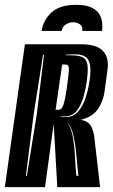

<svg xmlns="http://www.w3.org/2000/svg" viewBox="-30 -774 466 794"><path d="M285 -754Q325 -754 348 -743Q371 -732 381 -715Q391 -698 392.5 -679.5Q394 -661 392 -646H310Q313 -664 301 -673Q289 -682 273 -682Q257 -682 243 -673.5Q229 -665 225 -646H142Q149 -691 183 -722.5Q217 -754 285 -754ZM-10 0 73 -591H305Q364 -591 390 -568.5Q416 -546 416 -508Q416 -504 416 -499.5Q416 -495 415 -490L403 -400Q398 -358 376 -324.5Q354 -291 303 -278Q325 -276 338.5 -263Q352 -250 359 -215L384 0H207L192 -262L156 0ZM220 -290H242Q273 -290 292.5 -312Q312 -334 323.5 -368.5Q335 -403 340 -438Q342 -451 343 -462Q344 -473 344 -482Q344 -520 327.5 -535.5Q311 -551 273 -549L241 -548L240 -546L272 -545Q307 -544 320 -531.5Q333 -519 333 -489Q333 -479 332 -466.5Q331 -454 329 -438Q325 -409 316 -376Q307 -343 290 -319Q273 -295 243 -293L221 -292ZM77 -47H81L122 -300L152 -547H148L109 -300ZM200 -320H212Q226 -320 233 -343Q240 -366 246 -408Q254 -464 255 -485V-489Q255 -507 242 -507H227ZM286 -47H294Q292 -62 289.5 -93Q287 -124 283 -159Q279 -194 271 -223.5Q263 -253 249 -265H248Q260 -253 267 -226.5Q274 -200 277 -167Q280 -134 281.5 -102Q283 -70 286 -47Z"/></svg>

Font: Alumni Sans Inline One
Style: Italic
Weight: 400
Italic angle: -8°
Designer: Robert E. Leuschke
Foundry: Robert E. Leuschke
Version: Version 1.100; ttfautohint (v1.8.3)